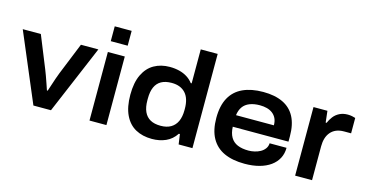

<svg xmlns="http://www.w3.org/2000/svg" viewBox="-76 -1069 2723 1425"><g transform="rotate(15 1285.5 -356.0)"><path d="M228 0 5 -527H144L244 -280Q251 -264 260 -238Q269 -212 279 -184Q289 -156 296 -134H302Q309 -155 318 -182.5Q327 -210 336 -236.5Q345 -263 352 -280L452 -527H586L363 0Z M659 -610V-724H789V-610ZM659 0V-527H789V0Z M1141 12Q1068 12 1014.5 -17.5Q961 -47 931.5 -108.5Q902 -170 902 -264Q902 -358 931.5 -419Q961 -480 1013 -509.5Q1065 -539 1133 -539Q1172 -539 1206 -530.5Q1240 -522 1267 -505Q1294 -488 1313 -463H1320V-724H1450V0H1344L1333 -77H1325Q1294 -30 1246.5 -9Q1199 12 1141 12ZM1178 -99Q1225 -99 1256.5 -117.5Q1288 -136 1304 -171Q1320 -206 1320 -257V-268Q1320 -306 1311 -336Q1302 -366 1283.5 -386.5Q1265 -407 1238.5 -417.5Q1212 -428 1177 -428Q1129 -428 1097.5 -410.5Q1066 -393 1050.5 -358Q1035 -323 1035 -270V-256Q1035 -204 1051 -169Q1067 -134 1098.5 -116.5Q1130 -99 1178 -99Z M1853 12Q1760 12 1695.5 -17.5Q1631 -47 1597 -108Q1563 -169 1563 -263Q1563 -357 1596.5 -418Q1630 -479 1694.5 -509Q1759 -539 1851 -539Q1941 -539 2002.5 -509.5Q2064 -480 2095 -421Q2126 -362 2126 -273V-231H1698Q1700 -182 1718.5 -150.5Q1737 -119 1771.5 -104.5Q1806 -90 1856 -90Q1878 -90 1902 -95.5Q1926 -101 1946 -112Q1966 -123 1979.5 -141Q1993 -159 1994 -183H2124Q2124 -138 2105 -102Q2086 -66 2050.5 -40.5Q2015 -15 1965 -1.5Q1915 12 1853 12ZM1699 -320H1990Q1990 -351 1979.5 -373Q1969 -395 1950 -409.5Q1931 -424 1906 -430.5Q1881 -437 1852 -437Q1807 -437 1774 -424Q1741 -411 1722.5 -385Q1704 -359 1699 -320Z M2239 0V-527H2346L2356 -439H2363Q2374 -465 2391.5 -488Q2409 -511 2436.5 -525Q2464 -539 2500 -539Q2517 -539 2532.5 -536Q2548 -533 2559 -529V-411H2506Q2470 -411 2444.5 -400Q2419 -389 2402 -368.5Q2385 -348 2377 -321Q2369 -294 2369 -261V0Z"/></g></svg>

Font: Archivo SemiBold SemiExpanded
Style: Regular
Weight: 600
Width: 6
Version: Version 2.001